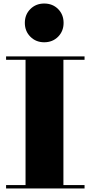

<svg xmlns="http://www.w3.org/2000/svg" viewBox="-20 -1070 514 1090"><path d="M14.5 0V-19.5H125V-730.5H14.5V-750H460V-730.5H340V-19.5H460V0ZM231 -830Q184 -830 152.5 -861.5Q121 -893 121 -940Q121 -987.5 152.5 -1018.8Q184 -1050 231 -1050Q278.5 -1050 309.8 -1018.8Q341 -987.5 341 -940Q341 -893 309.8 -861.5Q278.5 -830 231 -830Z"/></svg>

Font: Bodoni Moda 11pt Black
Style: Regular
Weight: 900
Designer: Owen Earl
Foundry: indestructible type
Version: Version 2.004